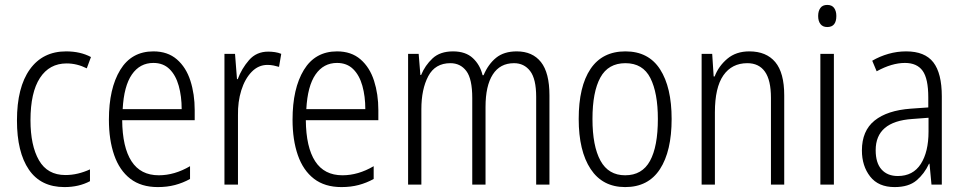

<svg xmlns="http://www.w3.org/2000/svg" viewBox="-20 -751 3922 781"><path d="M242 10Q146 10 97.5 -61Q49 -132 49 -261Q49 -396 101.5 -469Q154 -542 249 -542Q307 -542 350 -519L333 -473Q293 -493 251 -493Q181 -493 142.5 -434Q104 -375 104 -262Q104 -159 138.5 -99Q173 -39 246 -39Q272 -39 297 -45Q322 -51 346 -62V-14Q301 10 242 10Z M604 -542Q662 -542 699.5 -509.5Q737 -477 754.5 -422.5Q772 -368 772 -303V-262H477Q478 -152 515 -95Q552 -38 626 -38Q690 -38 753 -75V-23Q724 -7 692 1.5Q660 10 622 10Q554 10 510 -24Q466 -58 444.5 -120Q423 -182 423 -264Q423 -391 469 -466.5Q515 -542 604 -542ZM604 -495Q549 -495 516.5 -448Q484 -401 479 -307H719Q719 -359 707 -402Q695 -445 669.5 -470Q644 -495 604 -495Z M1071 -541Q1084 -541 1098 -539Q1112 -537 1124 -532L1115 -479Q1105 -482 1093 -484.5Q1081 -487 1068 -487Q1031 -487 1003.5 -458.5Q976 -430 961.5 -383.5Q947 -337 948 -282V0H893V-532H936L944 -429H947Q963 -472 993 -506.5Q1023 -541 1071 -541Z M1351 -542Q1409 -542 1446.5 -509.5Q1484 -477 1501.5 -422.5Q1519 -368 1519 -303V-262H1224Q1225 -152 1262 -95Q1299 -38 1373 -38Q1437 -38 1500 -75V-23Q1471 -7 1439 1.5Q1407 10 1369 10Q1301 10 1257 -24Q1213 -58 1191.5 -120Q1170 -182 1170 -264Q1170 -391 1216 -466.5Q1262 -542 1351 -542ZM1351 -495Q1296 -495 1263.5 -448Q1231 -401 1226 -307H1466Q1466 -359 1454 -402Q1442 -445 1416.5 -470Q1391 -495 1351 -495Z M2082 -542Q2146 -542 2180.5 -498.5Q2215 -455 2215 -363V0H2161V-357Q2161 -430 2136.5 -462Q2112 -494 2071 -494Q2014 -494 1984.5 -448Q1955 -402 1955 -316V0H1901V-352Q1901 -430 1877 -462Q1853 -494 1812 -494Q1750 -494 1722 -441Q1694 -388 1694 -307V0H1640V-532H1683L1690 -446H1693Q1709 -485 1739.5 -513.5Q1770 -542 1823 -542Q1874 -542 1903.5 -514.5Q1933 -487 1943 -445H1947Q1966 -490 1998 -516Q2030 -542 2082 -542Z M2712 -267Q2712 -136 2664.5 -63Q2617 10 2523 10Q2431 10 2382.5 -63.5Q2334 -137 2334 -267Q2334 -399 2382 -470.5Q2430 -542 2524 -542Q2618 -542 2665 -469Q2712 -396 2712 -267ZM2390 -267Q2390 -157 2422.5 -97.5Q2455 -38 2523 -38Q2592 -38 2624 -96.5Q2656 -155 2656 -267Q2656 -373 2625.5 -433.5Q2595 -494 2524 -494Q2454 -494 2422 -435.5Q2390 -377 2390 -267Z M3028 -542Q3097 -542 3133.5 -498.5Q3170 -455 3170 -363V0H3116V-353Q3116 -425 3091.5 -459.5Q3067 -494 3020 -494Q2957 -494 2922.5 -444.5Q2888 -395 2888 -294V0H2834V-532H2877L2883 -440H2887Q2903 -482 2938.5 -512Q2974 -542 3028 -542Z M3345 -731Q3364 -731 3373 -718.5Q3382 -706 3382 -686Q3382 -641 3345 -641Q3327 -641 3317.5 -653Q3308 -665 3308 -686Q3308 -706 3317 -718.5Q3326 -731 3345 -731ZM3372 -532V0H3317V-532Z M3666 -542Q3742 -542 3776.5 -497.5Q3811 -453 3811 -359V0H3769L3761 -85H3759Q3740 -44 3708 -17Q3676 10 3619 10Q3553 10 3519.5 -33Q3486 -76 3486 -139Q3486 -219 3537.5 -260.5Q3589 -302 3685 -309L3756 -314V-355Q3756 -431 3733 -463Q3710 -495 3661 -495Q3608 -495 3546 -461L3528 -504Q3559 -522 3594 -532Q3629 -542 3666 -542ZM3691 -267Q3542 -257 3542 -140Q3542 -88 3566 -61.5Q3590 -35 3632 -35Q3694 -35 3725.5 -84Q3757 -133 3757 -216V-272Z"/></svg>

Font: Noto Sans Lao UI Cond Light
Style: Regular
Weight: 300
Width: 3
Designer: Monotype Design Team
Foundry: Monotype Imaging Inc.
Version: Version 2.000; ttfautohint (v1.8.4.7-5d5b)